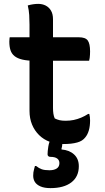

<svg xmlns="http://www.w3.org/2000/svg" viewBox="-20 -728 540 989"><path d="M30 -536H386Q420 -536 432 -519.5Q444 -503 444 -463Q444 -455 443.5 -446Q443 -437 442 -429.5Q441 -422 439 -415H160Q121 -415 95.5 -421Q70 -427 55 -439Q40 -451 34 -469.5Q28 -488 28 -514Q28 -518 28.5 -522Q29 -526 29 -529.5Q29 -533 30 -536ZM440 -141Q442 -133 443 -125Q444 -117 444 -108Q444 -78 437.5 -56Q431 -34 419 -20Q412 -11 402 -4.5Q392 2 377.5 6Q363 10 345.5 12Q328 14 305 14Q268 14 236.5 2.5Q205 -9 181.5 -32Q158 -55 145 -86.5Q132 -118 132 -157Q132 -213 132 -268.5Q132 -324 132 -379.5Q132 -435 132 -490.5Q132 -546 132 -601Q132 -626 130.5 -650.5Q129 -675 123 -700Q137 -704 150.5 -706Q164 -708 177 -708Q198 -708 215 -699.5Q232 -691 242.5 -673.5Q253 -656 253 -629Q253 -572 253 -515Q253 -458 253 -400.5Q253 -343 253 -286Q253 -229 253 -172Q253 -156 255 -142.5Q257 -129 262 -118Q274 -112 286.5 -109Q299 -106 318 -106Q340 -106 359.5 -110Q379 -114 398 -122Q417 -130 434 -141ZM308 -29Q307 -24 305 -15Q303 -6 302 4Q301 14 300 22.5Q299 31 297 36V42Q337 45 361.5 67.5Q386 90 386 128Q386 182 347.5 211.5Q309 241 240 241Q208 241 188 232Q168 223 159.5 209Q151 195 151 177Q151 168 152 160Q153 152 155.5 143.5Q158 135 160 127H166Q181 139 195.5 144Q210 149 235 149Q258 149 272 140Q286 131 286 112Q286 97 274.5 88.5Q263 80 240 80Q233 80 229 76.5Q225 73 225 67Q225 60 226 49Q227 38 229 26Q231 14 235 2.5Q239 -9 243 -16Q246 -20 252.5 -23.5Q259 -27 272 -28.5Q285 -30 308 -29Z"/></svg>

Font: Recursive Casual SemiBold
Style: Regular
Weight: 600
Version: Version 1.047